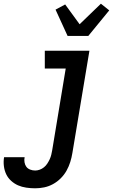

<svg xmlns="http://www.w3.org/2000/svg" viewBox="-84 -794 610 1037"><path d="M106 223Q82 223 58 219.5Q34 216 13.5 207Q-7 198 -24 182.5Q-41 167 -50.5 147Q-60 127 -63 103Q-66 79 -62 55H49Q46 69 48.5 83Q51 97 58.5 107Q66 117 79 122Q92 127 106 127Q118 127 130.5 122.5Q143 118 153.5 109.5Q164 101 171.5 89.5Q179 78 184.5 66Q190 54 193 41.5Q196 29 198 17L271 -424H158V-520H399L307 32Q303 57 295.5 81Q288 105 275.5 127.5Q263 150 244 169Q225 188 202 200.5Q179 213 154.5 218Q130 223 106 223ZM281 -600 216 -742 268 -770 346 -663 461 -774 506 -738 393 -600Z"/></svg>

Font: Iosevka SS18
Style: Bold Italic
Weight: 700
Italic angle: -9°
Monospace: yes
Designer: Belleve Invis
Foundry: Belleve Invis
Version: Version 25.1.1; ttfautohint (v1.8.4)